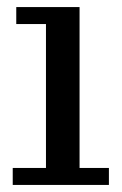

<svg xmlns="http://www.w3.org/2000/svg" viewBox="-20 -523 345 543"><path d="M16 0V-48H110V-455H26V-503H205V-48H288V0Z"/></svg>

Font: Montagu Slab 144pt
Style: Regular
Weight: 400
Designer: Florian Karsten
Foundry: Florian Karsten
Version: Version 1.000; ttfautohint (v1.8.3)